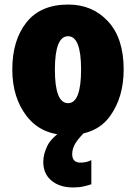

<svg xmlns="http://www.w3.org/2000/svg" viewBox="-20 -583 603 843"><path d="M523 -278Q523 -415 454.5 -489Q386 -563 280 -563Q158 -563 96 -484.5Q34 -406 34 -278Q34 -154 98 -72Q162 10 278 10Q403 10 463 -73Q523 -156 523 -278ZM221 -277Q221 -424 279 -424Q336 -424 336 -278Q336 -130 279 -130Q221 -130 221 -277ZM297 94Q297 73 307.5 52.5Q318 32 349 0L269 -21Q206 20 188 57Q170 94 170 128Q170 180 206 210Q242 240 301 240Q327 240 347 235.5Q367 231 381 226V120Q359 131 334 131Q297 131 297 94Z"/></svg>

Font: Noto Sans Display SemiCondensed Black
Style: Regular
Weight: 900
Width: 4
Designer: Monotype Design Team
Foundry: Monotype Imaging Inc.
Version: Version 1.900